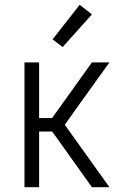

<svg xmlns="http://www.w3.org/2000/svg" viewBox="-20 -780 540 800"><path d="M82 0V-520H143V-288H197L363 -520H436L306 -339L250 -260L436 0H363L219 -202L197 -232H143V0ZM241 -584 199 -616 312 -760 363 -720Z"/></svg>

Font: Iosevka Curly Light
Style: Regular
Weight: 300
Monospace: yes
Designer: Belleve Invis
Foundry: Belleve Invis
Version: Version 22.1.2; ttfautohint (v1.8.4)